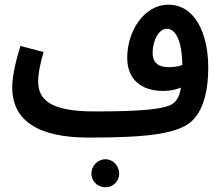

<svg xmlns="http://www.w3.org/2000/svg" viewBox="-20 -563 942 815"><path d="M355 21H356C612 21 749 5 804 -59C843 -103 864 -176 864 -275C864 -424 806 -543 695 -543C590 -543 520 -429 520 -318C520 -227 578 -177 673 -177C696 -177 724 -181 748 -191C743 -159 733 -140 719 -127C688 -99 583 -90 381 -90C191 -90 142 -141 142 -218C142 -257 155 -308 165 -342L67 -368C51 -318 32 -247 32 -191C32 -52 141 21 355 21ZM628 -338C628 -395 656 -441 688 -441C731 -441 753 -376 754 -287C735 -280 714 -278 696 -278C654 -278 628 -295 628 -338ZM428 232C460 232 486 206 486 174C486 141 460 113 428 113C394 113 368 141 368 174C368 206 394 232 428 232Z"/></svg>

Font: Noto Sans Arabic UI Cn SmBd
Style: Regular
Weight: 600
Width: 3
Designer: Monotype Design Team, Nadine Chahine and Nizar Qandah
Foundry: Monotype Imaging Inc.
Version: Version 2.010